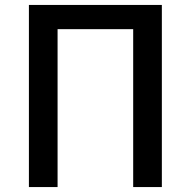

<svg xmlns="http://www.w3.org/2000/svg" viewBox="-20 -757 772 777"><path d="M97 0V-737H635V0H519V-639H213V0Z"/></svg>

Font: Noto Sans KR Medium
Style: Regular
Weight: 500
Designer: Ryoko NISHIZUKA  (kana, bopomofo & ideographs); Paul D. Hunt (Latin, Greek & Cyrillic); Sandoll Communications , Soo-you
Foundry: Adobe
Version: Version 2.004-H2;hotconv 1.0.118;makeotfexe 2.5.65603